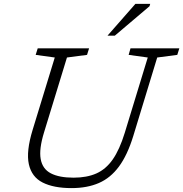

<svg xmlns="http://www.w3.org/2000/svg" viewBox="-20 -955 940 985"><path d="M206 -276Q179.5 -190 188.8 -139Q198 -88 240.8 -65.8Q283.5 -43.5 357.5 -43.5Q425.5 -43.5 474.5 -65.2Q523.5 -87 558.5 -137.2Q593.5 -187.5 620 -273.5L738 -660L640 -673.5L649.5 -707H900L889.5 -673.5L786.5 -660L663.5 -256.5Q633.5 -159 590.2 -100.5Q547 -42 487 -16Q427 10 347 10Q255.5 10 199 -18.5Q142.5 -47 128 -112.5Q113.5 -178 147.5 -289L261 -660L163 -673.5L173.5 -707H437L426.5 -673.5L323.5 -660ZM531.5 -772 674.5 -935H750.5L747 -923L569 -772Z"/></svg>

Font: Newsreader Caption Light
Style: Italic
Weight: 300
Italic angle: -17°
Designer: Hugues Gentile
Foundry: Production Type
Version: Version 1.001